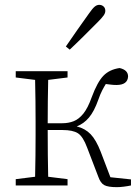

<svg xmlns="http://www.w3.org/2000/svg" viewBox="-20 -766 578 793"><path d="M386 -36 340 -156Q323 -202 302 -215.5Q281 -229 238 -229H177Q177 -179 177.5 -126.5Q178 -74 179 -36L259 -26V0H45V-26L125 -36Q126 -74 126.5 -123.5Q127 -173 127 -210V-262Q127 -299 126.5 -348.5Q126 -398 125 -436L45 -446V-472H259V-446L179 -436Q178 -398 177.5 -347Q177 -296 177 -257H237Q263 -257 284.5 -265.5Q306 -274 324.5 -297Q343 -320 359 -365Q382 -427 407 -453Q432 -479 474 -485Q509 -477 509 -450Q507 -415 461 -415Q448 -415 437.5 -416.5Q427 -418 417 -419Q410 -408 402 -392.5Q394 -377 386 -354Q369 -306 347.5 -280.5Q326 -255 297 -244Q332 -235 354.5 -211.5Q377 -188 396 -139L436 -34L521 -25V0Q507 3 491 5Q475 7 463 7Q426 7 410.5 -1.5Q395 -10 386 -36ZM252 -574Q277 -610 301.5 -645.5Q326 -681 348 -711Q362 -731 371 -738.5Q380 -746 390 -746Q400 -746 407.5 -739.5Q415 -733 415 -721Q415 -712 408 -702Q401 -692 384 -675Q359 -650 329.5 -620.5Q300 -591 268 -561Z"/></svg>

Font: Source Serif Pro Light
Style: Regular
Weight: 300
Designer: Frank Grießhammer
Foundry: Adobe Systems Incorporated
Version: Version 3.001;hotconv 1.0.111;makeotfexe 2.5.65597